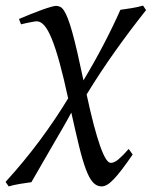

<svg xmlns="http://www.w3.org/2000/svg" viewBox="-58 -478 542 686"><path d="M416 74.2Q394 106 377.7 127.4Q361.3 148.9 348.1 162.6Q335 176.3 324.7 182.1Q314.5 188 305.2 188Q287.1 188 273.9 173.3Q260.7 158.7 248.8 126.7Q236.8 94.7 224.6 44.7Q212.4 -5.4 196.8 -75.7Q183.6 -50.8 165.5 -19.5Q147.5 11.7 127.9 45.2Q108.4 78.6 89.4 111.8Q70.3 145 54.2 172.9Q35.6 175.3 13.4 179Q-8.8 182.6 -26.9 188L-38.1 171.9Q27.3 100.1 83.5 24.7Q139.6 -50.8 185.5 -126.5Q169.4 -201.2 155 -253.4Q140.6 -305.7 127.2 -338.6Q113.8 -371.6 100.6 -386.7Q87.4 -401.9 73.2 -401.9Q68.8 -401.9 59.6 -400.1Q50.3 -398.4 40.8 -396.5Q31.2 -394.5 24.2 -392.8Q17.1 -391.1 17.1 -391.1L9.8 -410.2Q30.3 -418.9 51.5 -427.5Q72.8 -436 91.1 -442.6Q109.4 -449.2 123 -453.1Q136.7 -457 142.1 -457Q150.4 -457 157.5 -453.4Q164.6 -449.7 171.1 -439.5Q177.7 -429.2 184.8 -410.9Q191.9 -392.6 200.2 -362.8Q208.5 -333 218.3 -290.8Q228 -248.5 240.2 -190.9Q278.8 -254.9 312.7 -320.1Q346.7 -385.3 372.1 -442.9Q390.1 -445.3 412.6 -449Q435.1 -452.6 453.1 -458L463.9 -441.9Q405.8 -368.7 353 -294.4Q300.3 -220.2 251.5 -140.6Q265.1 -77.1 277.3 -31Q289.6 15.1 300.3 45.2Q311 75.2 320.3 89.6Q329.6 104 337.9 104Q350.1 104 365.5 91.1Q380.9 78.1 401.9 54.2L416 74.2Z"/></svg>

Font: GentiumAlt
Style: Italic
Weight: 400
Italic angle: -7°
Designer: J. Victor Gaultney
Version: Version 1.02; 2005; OFL release